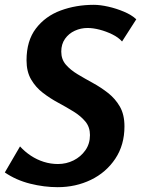

<svg xmlns="http://www.w3.org/2000/svg" viewBox="-56 -764 585 796"><path d="M333 -744Q359 -744 392.5 -736.5Q426 -729 458 -715.5Q490 -702 509 -684L450 -592Q435 -609 409.5 -621.5Q384 -634 357 -641Q330 -648 307 -648Q279 -648 254 -636.5Q229 -625 213.5 -603Q198 -581 198 -550Q198 -518 217 -496Q236 -474 266 -456Q296 -438 329 -420Q362 -402 392 -378.5Q422 -355 441 -322Q460 -289 460 -240Q460 -163 422 -106Q384 -49 321 -18.5Q258 12 183 12Q127 12 69 -2.5Q11 -17 -36 -49L27 -157Q47 -135 72 -118.5Q97 -102 125.5 -93Q154 -84 184 -84Q219 -84 249 -99Q279 -114 298 -141Q317 -168 317 -204Q317 -237 298 -260Q279 -283 249 -301.5Q219 -320 185.5 -338Q152 -356 122 -379Q92 -402 73 -434.5Q54 -467 54 -514Q54 -595 93 -646Q132 -697 195.5 -720.5Q259 -744 333 -744Z"/></svg>

Font: Rosario
Style: Italic
Weight: 400
Italic angle: -8.05°
Designer: Hector Gatti
Foundry: Omnibus Type
Version: Version 1.201